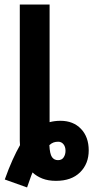

<svg xmlns="http://www.w3.org/2000/svg" viewBox="-20 -785 427 844"><path d="M1 4Q18 -44 35 -81.5Q52 -119 68 -147Q67 -156 67 -165Q67 -174 67 -183V-765H198V-248Q209 -251 221 -252.5Q233 -254 246 -254Q302 -254 336 -218.5Q370 -183 370 -124Q370 -65 332 -27.5Q294 10 226 10Q192 10 166.5 0Q141 -10 123 -27Q117 -13 111.5 3.5Q106 20 99 39ZM235 -81Q252 -81 260 -93.5Q268 -106 268 -122Q268 -140 259 -151Q250 -162 236 -162Q225 -162 216 -159Q207 -156 197 -147Q199 -108 208.5 -94.5Q218 -81 235 -81Z"/></svg>

Font: Noto Sans Display ExtraCondensed
Style: Bold
Weight: 700
Width: 2
Designer: Monotype Design Team
Foundry: Monotype Imaging Inc.
Version: Version 2.003